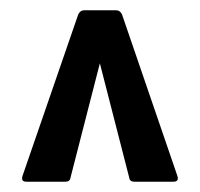

<svg xmlns="http://www.w3.org/2000/svg" viewBox="-20 -703 388 373"><path d="M31 -350Q20 -350 24 -362L132 -675Q136 -683 143 -683H206Q213 -683 217 -675L324 -363Q329 -350 317 -350H241Q232 -350 231 -358L174 -580L117 -358Q116 -350 107 -350Z"/></svg>

Font: Sofia Sans Extra Condensed
Style: Bold
Weight: 700
Designer: Botio Nikoltchev, Ani Petrova
Foundry: lettersoup
Version: Version 4.101